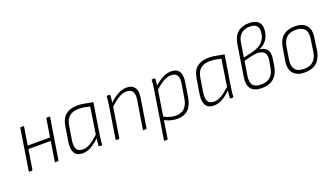

<svg xmlns="http://www.w3.org/2000/svg" viewBox="-71 -1287 3616 2065"><g transform="rotate(-20 1737.0 -254.5)"><path d="M355 0Q348 0 350 -7L424 -476Q426 -482 431 -482H461Q468 -482 467 -476L392 -7Q390 0 385 0ZM57 0Q50 0 52 -7L126 -476Q128 -482 133 -482H162Q169 -482 169 -476L94 -7Q92 0 86 0ZM121 -232 126 -270H399L394 -232Z M666 11Q599 11 573 -33Q547 -77 560 -159L587 -325Q601 -416 652 -454.5Q703 -493 785 -493Q830 -493 870.5 -484Q911 -475 959 -467L903 -115Q897 -79 894.5 -54Q892 -29 891 -5Q891 0 884 0H857Q851 0 851 -5Q852 -26 854 -47.5Q856 -69 859 -90Q807 -40 760 -14.5Q713 11 666 11ZM681 -28Q722 -28 765 -53Q808 -78 864 -130L911 -435Q879 -443 846 -448.5Q813 -454 785 -454Q721 -454 680.5 -423.5Q640 -393 628 -321L602 -159Q593 -94 610.5 -61Q628 -28 681 -28Z M1364 0Q1357 0 1358 -6L1410 -330Q1430 -454 1331 -454Q1287 -454 1238.5 -424Q1190 -394 1133 -342L1138 -382Q1189 -434 1241.5 -463.5Q1294 -493 1346 -493Q1408 -493 1437 -454Q1466 -415 1452 -333L1400 -6Q1399 0 1393 0ZM1052 0Q1045 0 1046 -6L1103 -367Q1108 -395 1111 -424.5Q1114 -454 1115 -476Q1115 -482 1121 -482H1150Q1155 -482 1156 -476Q1155 -456 1152.5 -428.5Q1150 -401 1146 -377L1145 -365L1088 -6Q1087 0 1081 0Z M1748 11Q1711 11 1670.5 -0.5Q1630 -12 1598 -31L1603 -70Q1636 -49 1672.5 -38Q1709 -27 1746 -27Q1806 -27 1843 -61.5Q1880 -96 1892 -168L1918 -325Q1930 -391 1910 -422.5Q1890 -454 1843 -454Q1801 -454 1755 -428.5Q1709 -403 1648 -347L1652 -389Q1710 -442 1758.5 -467.5Q1807 -493 1858 -493Q1920 -493 1947 -452Q1974 -411 1960 -329L1934 -165Q1919 -75 1872 -32Q1825 11 1748 11ZM1538 185Q1531 185 1532 179L1619 -370Q1624 -397 1626.5 -424.5Q1629 -452 1630 -476Q1630 -482 1636 -482H1665Q1671 -482 1671 -476Q1670 -456 1668 -431.5Q1666 -407 1662 -386L1659 -365L1574 179Q1573 185 1567 185Z M2168 11Q2101 11 2075 -33Q2049 -77 2062 -159L2089 -325Q2103 -416 2154 -454.5Q2205 -493 2287 -493Q2332 -493 2372.5 -484Q2413 -475 2461 -467L2405 -115Q2399 -79 2396.5 -54Q2394 -29 2393 -5Q2393 0 2386 0H2359Q2353 0 2353 -5Q2354 -26 2356 -47.5Q2358 -69 2361 -90Q2309 -40 2262 -14.5Q2215 11 2168 11ZM2183 -28Q2224 -28 2267 -53Q2310 -78 2366 -130L2413 -435Q2381 -443 2348 -448.5Q2315 -454 2287 -454Q2223 -454 2182.5 -423.5Q2142 -393 2130 -321L2104 -159Q2095 -94 2112.5 -61Q2130 -28 2183 -28Z M2718 11Q2630 11 2593.5 -34.5Q2557 -80 2572 -172L2628 -525Q2641 -609 2690.5 -651.5Q2740 -694 2820 -694Q2887 -694 2921.5 -666Q2956 -638 2956 -581Q2956 -517 2924 -465.5Q2892 -414 2832 -391V-390Q2892 -385 2917.5 -347Q2943 -309 2932 -246L2920 -168Q2907 -82 2856 -35.5Q2805 11 2718 11ZM2722 -28Q2856 -28 2877 -170L2891 -250Q2899 -306 2873 -333Q2847 -360 2796 -360Q2767 -360 2724 -350Q2681 -340 2639 -328L2614 -173Q2601 -96 2628 -62Q2655 -28 2722 -28ZM2644 -364 2739 -386Q2828 -406 2870.5 -454Q2913 -502 2913 -574Q2913 -615 2889 -635.5Q2865 -656 2814 -656Q2756 -656 2718 -623.5Q2680 -591 2670 -527Z M3207 11Q3120 11 3078 -37Q3036 -85 3049 -173L3073 -321Q3100 -493 3272 -493Q3359 -493 3401.5 -446Q3444 -399 3430 -310L3409 -162Q3394 -77 3344 -33Q3294 11 3207 11ZM3213 -28Q3279 -28 3317.5 -62.5Q3356 -97 3367 -165L3388 -308Q3400 -380 3368.5 -417Q3337 -454 3267 -454Q3201 -454 3163.5 -419.5Q3126 -385 3115 -317L3092 -174Q3082 -103 3112 -65.5Q3142 -28 3213 -28Z"/></g></svg>

Font: Sofia Sans Semi Condensed ExtraLight
Style: Italic
Weight: 250
Italic angle: -9°
Version: Version 4.100